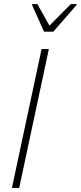

<svg xmlns="http://www.w3.org/2000/svg" viewBox="-20 -931 400 951"><path d="M39 0 186 -688H222L75 0ZM198 -774 139 -906 140 -911H165L225 -804L331 -911H360L359 -906L244 -774Z"/></svg>

Font: Saira SemiCondensed Thin
Style: Italic
Weight: 250
Width: 4
Italic angle: -12°
Designer: Hector Gatti with collaboration of the Omnibus-Type team
Foundry: Omnibus-Type
Version: Version 1.101